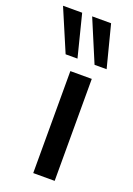

<svg xmlns="http://www.w3.org/2000/svg" viewBox="-204 -812 600 867"><g transform="rotate(20 96.5 -378.0)"><path d="M74 0V-490H177V0ZM167 -554 82 -756H173L225 -554ZM28 -554 -58 -756H34L85 -554Z"/></g></svg>

Font: Nunito Sans 11pt SemiBold
Style: Regular
Weight: 600
Version: Version 3.101;gftools[0.9.27]